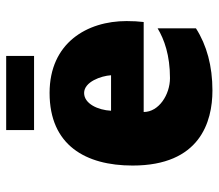

<svg xmlns="http://www.w3.org/2000/svg" viewBox="-62 -622 691 606"><g transform="rotate(-90 283.0 -318.5)"><path d="M520 -264C520 -389 451 -507 293 -507C128 -507 64 -393 64 -245C64 -33 201 7 301 7C378 7 444 -11 497 -45V-166C462 -145 412 -127 340 -127C288 -127 233 -162 233 -210H517C519 -226 520 -244 520 -264ZM237 -313C239 -354 259 -398 293 -398C328 -398 347 -345 349 -313ZM410 -644H176V-556H410Z"/></g></svg>

Font: Maven Pro
Style: Black
Weight: 900
Designer: Joe Prince
Foundry: Joe Prince
Version: Version 1.003